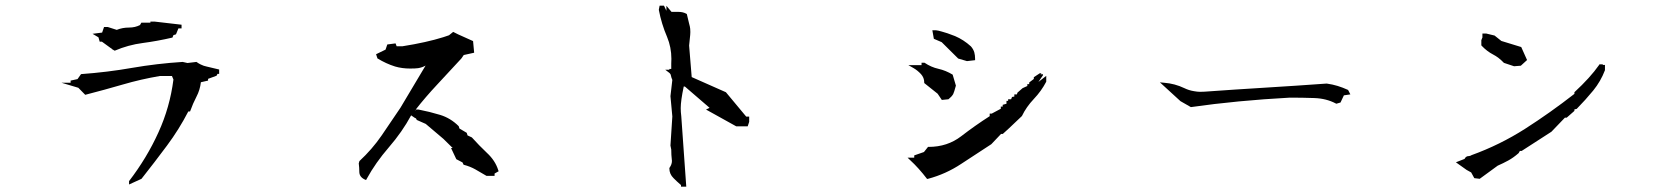

<svg xmlns="http://www.w3.org/2000/svg" viewBox="-20 -766 6040 693"><path d="M445.8 -108.4V-112.3Q510.3 -196.3 551.8 -288.1Q593.3 -378.9 606 -479L600.6 -491.7H557.1Q488.3 -480 423.1 -460.9Q357.9 -441.9 287.6 -423.8L262.7 -449.2L202.1 -467.3H234.9V-475.1L259.8 -480.5L272.5 -498.5Q367.7 -505.4 456.5 -521Q546.4 -536.6 639.2 -542.5L656.7 -538.6L689 -542.5Q698.2 -536.1 704.6 -533.2Q715.3 -527.8 725.6 -525.9L771 -515.1V-499.5H765.1L761.7 -492.7L731 -481.4V-475.1L705.1 -469.2Q701.7 -440.9 689.2 -417.2Q676.8 -393.6 666 -363.8H659.7Q626.5 -299.3 582.5 -240.2Q538.6 -181.2 490.7 -120.6L445.8 -100.1ZM382.3 -592.3H381.8H379.9L347.7 -615.7H339.8L335.4 -631.3L314 -644L348.6 -648.4L355.5 -668.5H368.2H369.1L401.4 -658.2Q421.9 -666.5 445.1 -666.5Q468.3 -666.5 485.4 -675.8L490.2 -684.1H522.9V-688H538.6L635.3 -676.8V-663.6H624L615.2 -642.1L606 -639.2L602.5 -630.4Q547.9 -617.7 495.4 -610.8Q442.9 -604 394 -583L382.3 -589.8Z M1276.9 -146Q1276.9 -160.6 1274.9 -176.3L1277.3 -184.6Q1323.2 -227.1 1357.2 -276.6Q1391.1 -326.2 1425.3 -377L1516.1 -529.3Q1504.4 -522.5 1489.3 -520Q1483.4 -519 1477.5 -519Q1468.8 -518.6 1460.4 -518.6Q1431.2 -518.6 1406.2 -525.9Q1373.5 -536.1 1342.3 -555.2L1337.4 -570.3L1371.6 -586.9L1377.9 -605.5L1407.7 -609.4L1411.6 -599.1H1433.1Q1519.5 -612.8 1580.1 -631.8Q1590.3 -634.8 1600.6 -638.7L1615.7 -650.9Q1633.3 -641.6 1650.6 -634.3Q1668 -627 1687.5 -617.7L1691.4 -575.7L1653.8 -567.4L1645.5 -555.2Q1600.6 -506.3 1558.1 -460.9Q1515.6 -415.5 1480.5 -370.6H1490.7Q1530.8 -362.8 1568.6 -351.3Q1606.4 -339.8 1635.7 -310.5L1638.2 -302.2L1664.6 -286.6L1667.5 -277.3L1683.1 -270Q1709 -241.2 1737.3 -214.4Q1767.6 -186.5 1778.3 -151.9L1779.8 -147.9L1765.1 -139.6V-131.3H1735.8Q1714.8 -143.6 1696.3 -154.3Q1677.7 -165 1653.3 -171.4L1649.4 -179.7L1627 -191.4L1607.9 -231.9H1613.8L1580.6 -264.6L1516.6 -318.8L1484.4 -333L1481 -339.4H1479L1463.9 -349.6Q1432.1 -290.5 1383.8 -234.6Q1335.4 -178.7 1303.7 -120.6L1301.3 -116.2L1296.4 -118.2Q1276.9 -127.4 1276.9 -146ZM1479 -366.7V-369.1Q1478 -368.2 1477.5 -367.2Z M2443.4 -92.3H2438V-98.1Q2421.4 -112.3 2411.1 -123Q2396 -137.7 2396 -158.2V-159.7L2397 -161.1Q2405.3 -172.9 2405.3 -185.5Q2405.3 -187.5 2404.8 -189.9Q2402.8 -206.5 2402.8 -226.1L2399.9 -240.7L2406.7 -345.7L2399.9 -418.9L2406.7 -477.5Q2402.8 -486.3 2401.4 -494.1Q2400.9 -498.5 2397 -502L2394 -504.4L2381.3 -514.2H2396V-517.1H2402.8V-536.1V-536.6Q2403.3 -544.9 2403.3 -553.7Q2403.3 -595.2 2387.7 -632.8Q2367.7 -679.2 2357.9 -730.5L2360.8 -745.6H2376.5L2385.3 -727.1V-745.1L2403.8 -723.1H2429.2Q2444.8 -723.1 2456.5 -716.8L2459 -715.3Q2463.4 -694.8 2467 -681.9Q2470.7 -668.9 2471.2 -662.1Q2471.7 -655.3 2471.7 -650.4Q2471.7 -645.5 2471.2 -640.1L2467.3 -601.6L2476.6 -487.8L2600.1 -433.1L2673.3 -345.2H2684.1V-326.2L2678.7 -310.1H2637.2L2528.3 -370.6L2540.5 -376.5V-377.4L2452.1 -453.6H2447.8Q2437 -402.3 2437 -376Q2437 -361.8 2439 -346.2Q2442.9 -284.7 2447.8 -221.7Q2452.6 -158.7 2457 -92.3Z M3279.8 -196.8V-205.1L3314.9 -217.3L3329.6 -235.8H3332Q3399.4 -235.8 3449.5 -274.4Q3499.5 -313 3552.2 -346.7V-356H3557.6H3559.6L3592.3 -373.5V-381.3H3599.1V-387.7L3612.8 -391.6V-401.9H3618.7V-407.7H3629.4L3632.8 -416L3641.1 -417.5V-425.3H3650.4L3652.3 -431.6L3670.9 -447.8L3688 -455.6V-462.4H3694.8V-468.3L3711.4 -481V-487.3L3732.9 -501.5H3739.3L3735.8 -498H3744.6V-496.1V-494.6L3728 -470.2L3756.3 -492.2V-481.4V-471.2Q3738.8 -437.5 3711.4 -408.7Q3684.1 -379.9 3668.5 -347.2L3621.6 -302.7L3599.6 -282.7H3593.3L3558.1 -245.6Q3504.9 -211.4 3449.5 -174.6Q3394 -137.7 3329.6 -120.6L3326.2 -120.1Q3295.9 -159.7 3265.6 -187.5L3255.9 -196.8ZM3306.2 -530.8V-539.6H3316.9Q3340.8 -523.4 3367.2 -517.6Q3393.6 -511.7 3418.5 -496.6L3430.2 -457Q3423.8 -433.1 3420.4 -426.3Q3415 -417 3403.3 -407.7L3379.4 -405.3L3364.3 -427.7L3315.9 -466.3V-468.8Q3315.9 -485.4 3304.2 -498.5Q3291.5 -512.2 3276.9 -520.5L3258.8 -530.8ZM3358.4 -656.7Q3365.2 -656.2 3379.2 -652.1Q3393.1 -647.9 3399.4 -646Q3412.6 -641.6 3427.2 -635.7Q3458 -622.6 3484.4 -598.6Q3493.2 -588.4 3496.6 -577.1Q3499.5 -566.4 3499.5 -553.7V-548.8L3470.2 -545.4L3438.5 -554.7L3378.9 -613.8L3350.6 -626L3345.2 -656.7Z M4289.1 -437Q4301.8 -434.6 4311.5 -434.6Q4321.3 -434.6 4327.6 -435.1Q4436 -442.9 4547.9 -449.7Q4659.7 -456.5 4768.6 -464.4Q4790 -461.4 4808.1 -455.8Q4826.2 -450.2 4845.7 -441.4L4854 -425.3L4830.6 -421.9L4818.4 -396L4803.2 -391.6L4801.3 -392.6Q4767.1 -410.6 4723.9 -412.1Q4680.7 -413.6 4635.7 -413.6Q4445.3 -403.3 4278.3 -379.4L4240.7 -400.9L4166.5 -468.8L4182.1 -467.3Q4220.2 -464.4 4254.9 -447.8Q4271 -439.9 4289.1 -437Z M5280.8 -202.6Q5286.6 -202.6 5291.5 -206.1Q5394 -243.2 5484.9 -301.3Q5575.7 -359.4 5662.6 -427.2V-433.1Q5719.7 -485.8 5751.5 -531.2L5752.9 -533.7H5765.1V-531.7H5772.9V-512.7Q5757.8 -472.7 5730.5 -439.2Q5703.1 -405.8 5670.9 -373L5662.6 -371.1V-365.7L5634.8 -341.3H5628.4L5579.6 -290.5L5472.2 -221.2H5470.7H5465.8L5461.4 -213.4Q5442.4 -196.8 5424.1 -186.8Q5405.8 -176.8 5385.7 -168L5320.8 -120.6L5301.3 -123L5290 -143.6L5273.4 -152.8L5234.9 -180.2L5266.1 -192.4Q5271 -202.6 5280.8 -202.6ZM5326.7 -602.5V-621.1L5330.6 -630.9V-645H5344.2L5374.5 -637.7L5398.9 -618.2L5470.7 -596.2L5491.7 -549.3L5469.2 -528.8L5444.8 -526.9L5408.2 -539.1Q5389.2 -559.1 5369.1 -569.3Q5347.2 -580.6 5328.1 -600.6ZM5332 -631.3 5331.5 -630.9 5332 -630.4Z"/></svg>

Font: Bakudai
Style: Medium
Weight: 500
Version: Version 1.48